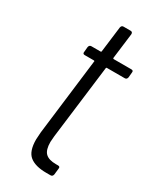

<svg xmlns="http://www.w3.org/2000/svg" viewBox="-167 -681 598 732"><g transform="rotate(30 132.0 -315.0)"><path d="M251 -462H173Q169 -462 169 -458L129 -136Q127 -116 127 -110Q127 -75 141.5 -61Q156 -47 187 -47H197Q207 -47 205 -37L202 -10Q200 0 191 0H172Q124 0 99.5 -19.5Q75 -39 75 -91Q75 -99 77 -123L118 -458Q119 -459 118 -460.5Q117 -462 115 -462H75Q65 -462 67 -472L69 -494Q71 -504 80 -504H120Q124 -504 124 -508L138 -620Q140 -630 149 -630H180Q189 -630 189 -620L175 -508Q175 -504 178 -504H256Q266 -504 264 -494L262 -472Q260 -462 251 -462Z"/></g></svg>

Font: Barlow Condensed Light
Style: Italic
Weight: 300
Width: 3
Italic angle: -7°
Designer: Jeremy Tribby
Foundry: Tribby Type
Version: Version 1.408